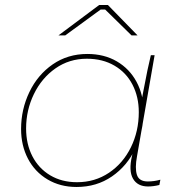

<svg xmlns="http://www.w3.org/2000/svg" viewBox="-20 -740 711 765"><path d="M506 -119 520 -178 544 -339Q548 -358 551 -376Q569 -472 581 -520H596L526 -118Q517 -70 525.5 -43.5Q534 -17 569 -17Q594 -17 619 -24L615 -3Q591 3 570 3Q528 3 510 -28Q492 -59 506 -119ZM552 -297Q552 -218 519.5 -148.5Q487 -79 426 -37Q365 5 285 5Q220 5 169.5 -25Q119 -55 91.5 -107.5Q64 -160 64 -226Q64 -304 97 -373Q130 -442 190 -483.5Q250 -525 328 -525Q395 -525 445.5 -495.5Q496 -466 524 -414Q552 -362 552 -297ZM84 -228Q84 -166 109 -117.5Q134 -69 180 -41.5Q226 -14 287 -14Q358 -14 414 -51.5Q470 -89 501.5 -153Q533 -217 533 -293Q533 -354 508 -402.5Q483 -451 436 -478.5Q389 -506 326 -506Q256 -506 201 -467.5Q146 -429 115 -365Q84 -301 84 -228ZM504 -599 399 -702H381L240 -599H213L375 -720H410L528 -599Z"/></svg>

Font: Fixel Italic Variable Display Thin
Style: Italic
Weight: 100
Italic angle: -10°
Designer: AlfaBravo + MacPaw
Foundry: Kyrylo Tkachov, Marchela Mozhyna, Serhii Makarenko, Maria Weinstein, Zakhar Kryvoshyya
Version: Version 1.210;Glyphs 3.2 (3217)